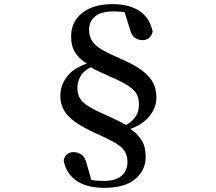

<svg xmlns="http://www.w3.org/2000/svg" viewBox="-20 -781 1040 923"><path d="M481.9 122.1Q397 122.1 347.4 87.6Q297.9 53.2 286.1 -8.8Q290 -30.8 303.5 -40.3Q316.9 -49.8 333 -49.8Q354 -49.8 371.6 -37.8Q389.2 -25.9 397.9 9.8L418.9 84Q419.9 84 420.9 84Q443.8 88.9 477.1 88.9Q537.1 88.9 564.9 63.5Q592.8 38.1 592.8 -2Q592.8 -34.2 578.4 -55.7Q564 -77.1 530.5 -96.2Q497.1 -115.2 442.9 -139.2Q378.9 -168 341.1 -195.1Q303.2 -222.2 286.6 -252.7Q270 -283.2 270 -319.8Q270 -375 307.1 -418.9Q337.9 -455.1 397 -475.1Q361.8 -498 342.8 -525.9Q321.8 -557.1 321.8 -606Q321.8 -676.8 375.5 -719Q429.2 -761.2 521 -761.2Q602.1 -761.2 651.6 -727.5Q701.2 -693.8 713.9 -628.9Q709 -607.9 695.6 -597.9Q682.1 -587.9 665 -587.9Q645 -587.9 627.9 -599.9Q610.8 -611.8 602.1 -648.9L579.1 -722.2Q558.1 -726.1 524.9 -726.1Q465.8 -726.1 437 -702.1Q408.2 -678.2 408.2 -638.2Q408.2 -606 423.1 -583.5Q438 -561 470.9 -542Q503.9 -522.9 556.2 -500Q624 -471.2 661.6 -443.1Q699.2 -415 715.6 -384Q731.9 -353 731.9 -312Q731.9 -258.8 691.9 -214.8Q661.1 -181.2 606.9 -161.1Q638.2 -140.1 657.2 -111.8Q680.2 -81.1 680.2 -25.9Q680.2 37.1 630.1 79.6Q580.1 122.1 481.9 122.1ZM416 -458Q382.8 -439.9 369.1 -418Q352.1 -391.1 352.1 -357.9Q352.1 -332 362.5 -311.5Q373 -291 402.6 -272Q432.1 -252.9 488.8 -228Q524.9 -211.9 548.8 -200.2Q566.9 -190.9 585.9 -180.2Q612.8 -195.8 627.9 -214.8Q647.9 -241.2 647.9 -277.8Q647.9 -305.2 638.9 -325.2Q629.9 -345.2 600.8 -365.7Q571.8 -386.2 511.2 -412.1Q477.1 -426.8 454.1 -438Q436 -445.8 416 -458Z"/></svg>

Font: Dream Han Serif CN W16
Style: Regular
Weight: 625
Designer: Adobe
Foundry: Pal3love
Version: Version 3.00; Sans 2.004; Serif 2.001